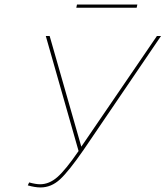

<svg xmlns="http://www.w3.org/2000/svg" viewBox="-20 -816 727 843"><path d="M583 -796 580 -782H315L318 -796ZM669 -658H687L347 -158Q282 -64 243.5 -28.5Q205 7 158 7Q134 7 102 -2L108 -15Q137 -7 156 -7Q196 -7 232 -38.5Q268 -70 325 -153L181 -658H198L337 -172Z"/></svg>

Font: EauTest Thin
Style: Italic
Weight: 250
Italic angle: -12°
Designer: Christian Thalmann (Catharsis Fonts)
Version: Version 0.001;PS 000.001;hotconv 1.0.88;makeotf.lib2.5.64775